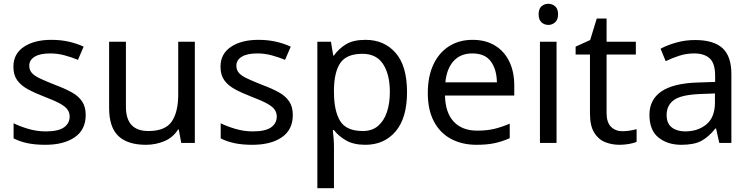

<svg xmlns="http://www.w3.org/2000/svg" viewBox="-20 -757 3975 1017"><path d="M434 -148Q434 -70 376 -30Q318 10 220 10Q164 10 123.5 1Q83 -8 52 -24V-104Q84 -88 129.5 -74.5Q175 -61 222 -61Q289 -61 319 -82.5Q349 -104 349 -140Q349 -160 338 -176Q327 -192 298.5 -208Q270 -224 217 -244Q165 -264 128 -284Q91 -304 71 -332Q51 -360 51 -404Q51 -472 106.5 -509Q162 -546 252 -546Q301 -546 343.5 -536.5Q386 -527 423 -510L393 -440Q359 -454 322 -464Q285 -474 246 -474Q192 -474 163.5 -456.5Q135 -439 135 -409Q135 -387 148 -371.5Q161 -356 191.5 -341.5Q222 -327 273 -307Q324 -288 360 -268Q396 -248 415 -219.5Q434 -191 434 -148Z M1012 -536V0H940L927 -71H923Q897 -29 851 -9.5Q805 10 753 10Q656 10 607 -36.5Q558 -83 558 -185V-536H647V-191Q647 -63 766 -63Q855 -63 889.5 -113Q924 -163 924 -257V-536Z M1531 -148Q1531 -70 1473 -30Q1415 10 1317 10Q1261 10 1220.5 1Q1180 -8 1149 -24V-104Q1181 -88 1226.5 -74.5Q1272 -61 1319 -61Q1386 -61 1416 -82.5Q1446 -104 1446 -140Q1446 -160 1435 -176Q1424 -192 1395.5 -208Q1367 -224 1314 -244Q1262 -264 1225 -284Q1188 -304 1168 -332Q1148 -360 1148 -404Q1148 -472 1203.5 -509Q1259 -546 1349 -546Q1398 -546 1440.5 -536.5Q1483 -527 1520 -510L1490 -440Q1456 -454 1419 -464Q1382 -474 1343 -474Q1289 -474 1260.5 -456.5Q1232 -439 1232 -409Q1232 -387 1245 -371.5Q1258 -356 1288.5 -341.5Q1319 -327 1370 -307Q1421 -288 1457 -268Q1493 -248 1512 -219.5Q1531 -191 1531 -148Z M1916 -546Q2015 -546 2075.5 -477Q2136 -408 2136 -269Q2136 -132 2075.5 -61Q2015 10 1915 10Q1853 10 1812.5 -13.5Q1772 -37 1749 -68H1743Q1745 -51 1747 -25Q1749 1 1749 20V240H1661V-536H1733L1745 -463H1749Q1773 -498 1812 -522Q1851 -546 1916 -546ZM1900 -472Q1818 -472 1784.5 -426Q1751 -380 1749 -286V-269Q1749 -170 1781.5 -116.5Q1814 -63 1902 -63Q1951 -63 1982.5 -90Q2014 -117 2029.5 -163.5Q2045 -210 2045 -270Q2045 -362 2009.5 -417Q1974 -472 1900 -472Z M2483 -546Q2552 -546 2601.5 -516Q2651 -486 2677.5 -431.5Q2704 -377 2704 -304V-251H2337Q2339 -160 2383.5 -112.5Q2428 -65 2508 -65Q2559 -65 2598.5 -74.5Q2638 -84 2680 -102V-25Q2639 -7 2599 1.5Q2559 10 2504 10Q2428 10 2369.5 -21Q2311 -52 2278.5 -113.5Q2246 -175 2246 -264Q2246 -352 2275.5 -415Q2305 -478 2358.5 -512Q2412 -546 2483 -546ZM2482 -474Q2419 -474 2382.5 -433.5Q2346 -393 2339 -321H2612Q2611 -389 2580 -431.5Q2549 -474 2482 -474Z M2885 -737Q2905 -737 2920.5 -723.5Q2936 -710 2936 -681Q2936 -653 2920.5 -639Q2905 -625 2885 -625Q2863 -625 2848 -639Q2833 -653 2833 -681Q2833 -710 2848 -723.5Q2863 -737 2885 -737ZM2928 -536V0H2840V-536Z M3277 -62Q3297 -62 3318 -65.5Q3339 -69 3352 -73V-6Q3338 1 3312 5.5Q3286 10 3262 10Q3220 10 3184.5 -4.5Q3149 -19 3127 -55Q3105 -91 3105 -156V-468H3029V-510L3106 -545L3141 -659H3193V-536H3348V-468H3193V-158Q3193 -109 3216.5 -85.5Q3240 -62 3277 -62Z M3662 -545Q3760 -545 3807 -502Q3854 -459 3854 -365V0H3790L3773 -76H3769Q3734 -32 3695.5 -11Q3657 10 3589 10Q3516 10 3468 -28.5Q3420 -67 3420 -149Q3420 -229 3483 -272.5Q3546 -316 3677 -320L3768 -323V-355Q3768 -422 3739 -448Q3710 -474 3657 -474Q3615 -474 3577 -461.5Q3539 -449 3506 -433L3479 -499Q3514 -518 3562 -531.5Q3610 -545 3662 -545ZM3688 -259Q3588 -255 3549.5 -227Q3511 -199 3511 -148Q3511 -103 3538.5 -82Q3566 -61 3609 -61Q3677 -61 3722 -98.5Q3767 -136 3767 -214V-262Z"/></svg>

Font: Noto Music
Style: Regular
Weight: 400
Designer: Monotype Design Team, Benjamin Yang
Foundry: Monotype Imaging Inc.
Version: Version 2.002; ttfautohint (v1.8.4.7-5d5b)